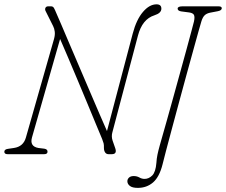

<svg xmlns="http://www.w3.org/2000/svg" viewBox="-20 -730 1070 909"><path d="M131.5 -79.5Q119.5 -37 161.5 -29.5L190 -26Q205.5 -23.5 205 -11.5Q205 0 188.5 0H16.5Q0 0 0.5 -12Q1 -23.5 19 -25.5L46 -29.5Q90.5 -36 102.5 -78.5L236 -546.5Q241 -565 239.2 -580Q237.5 -595 231.5 -606.5L197 -675.5Q191.5 -685 195 -692.5Q198.5 -700 208 -700H222Q231 -700 235.5 -692Q240 -684 247 -667Q254 -651.5 270.2 -613.5Q286.5 -575.5 308.5 -523.5Q330.5 -471.5 355.8 -413Q381 -354.5 405.5 -296.8Q430 -239 451.2 -190.2Q472.5 -141.5 486.5 -109.5L608.5 -571.5Q626 -637.5 656.8 -673.5Q687.5 -709.5 721 -709.5Q744 -709.5 744 -689Q744 -668 711 -657.5Q653.5 -639.5 633 -561L512 -103.5Q506.5 -84 513 -64.5L525.5 -28.5Q535.5 0 509 0H494Q483.5 0 477.8 -8.2Q472 -16.5 472 -30Q472.5 -43.5 470.5 -51.5Q468.5 -59.5 463.5 -72Q452.5 -98.5 434.2 -142.2Q416 -186 393.8 -239.8Q371.5 -293.5 348 -349.5Q324.5 -405.5 302.8 -456.5Q281 -507.5 264.5 -545.5ZM933.5 -629Q931 -621.5 921 -585.8Q911 -550 896 -495.8Q881 -441.5 863.2 -376.8Q845.5 -312 827.5 -245.5Q809.5 -179 793.5 -119.2Q777.5 -59.5 765.8 -15.2Q754 29 749.5 48.5Q734.5 108 704.5 133.8Q674.5 159.5 632.5 159.5Q606.5 159.5 594.8 150.2Q583 141 583 128Q583 118 590.8 110.8Q598.5 103.5 613 103.5Q628 103.5 639.8 110.2Q651.5 117 664.5 117Q684.5 117 700.8 100.8Q717 84.5 720.5 40.5Q721.5 21.5 725.5 2.2Q729.5 -17 736.5 -42Q738 -47.5 747.2 -79.8Q756.5 -112 770.5 -161.8Q784.5 -211.5 800.8 -270.5Q817 -329.5 833.5 -389Q850 -448.5 864 -499.8Q878 -551 887.2 -585.8Q896.5 -620.5 898.5 -629Q903 -651 898 -659.8Q893 -668.5 876 -671L838 -676Q821 -678.5 821 -689.5Q821.5 -700 844 -700H1014.5Q1030 -700 1030 -691Q1029.5 -680.5 1011.5 -677L975 -670Q958 -666.5 948.8 -657.5Q939.5 -648.5 933.5 -629Z"/></svg>

Font: Fraunces 72pt SuperSoft Thin
Style: Italic
Weight: 100
Italic angle: -16°
Version: Version 1.000;[b76b70a41]